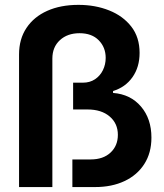

<svg xmlns="http://www.w3.org/2000/svg" viewBox="-20 -757 662 777"><path d="M57.1 0V-536.6Q57.1 -599.1 87.2 -644Q117.2 -689 171.1 -713.1Q225.1 -737.3 297.4 -737.3Q365.7 -737.3 421.9 -714.8Q478 -692.4 511.5 -649.2Q544.9 -606 544.9 -543Q544.9 -485.4 516.1 -444.6Q487.3 -403.8 437.5 -388.7V-380.9Q508.3 -375.5 550.5 -325.9Q592.8 -276.4 592.8 -200.2Q592.8 -138.2 564 -93.3Q535.2 -48.3 483.9 -24.2Q432.6 0 364.7 0H272.9V-111.8H347.2Q397.5 -111.8 427.2 -139.4Q457 -167 457 -211.4Q457 -257.3 423.8 -285.6Q390.6 -314 334 -314H275.9V-422.4H315.4Q343.8 -422.4 364.5 -436.3Q385.3 -450.2 396.5 -473.1Q407.7 -496.1 407.7 -522.9Q407.7 -565.4 379.6 -594Q351.6 -622.6 301.8 -622.6Q252.9 -622.6 222.4 -594.5Q191.9 -566.4 191.9 -520V0Z"/></svg>

Font: Inter Cardless Display
Style: Bold
Weight: 700
Designer: Rasmus Andersson
Foundry: rsms
Version: Version 4.001;git-9221beed3